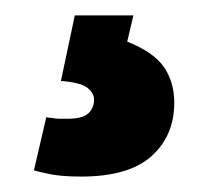

<svg xmlns="http://www.w3.org/2000/svg" viewBox="-20 -20 270 249"><path d="M85 209Q71 209 60 208Q49 207 41 205Q31 203 24 201L40 132Q44 133 48 133Q52 134 57 134Q62 134 68 134Q87 134 94.5 127Q102 120 102 109Q102 101 93.5 94Q85 87 59 85L77 0H153L145 34Q180 48 193 67.5Q206 87 206 113Q206 156 176.5 182.5Q147 209 85 209Z"/></svg>

Font: Golos UI
Style: Bold
Weight: 700
Designer: A.Korolkova, Vitaly Kuzmin
Foundry: ParaType Ltd
Version: Version 2.000